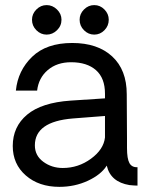

<svg xmlns="http://www.w3.org/2000/svg" viewBox="-20 -725 584 750"><path d="M105 -647.9Q105 -670.9 122.1 -688Q139.2 -705.1 162.1 -705.1Q185.1 -705.1 202.6 -688Q220.2 -670.9 220.2 -647.9Q220.2 -624 202.6 -606.9Q185.1 -589.8 162.1 -589.8Q139.2 -589.8 122.1 -606.9Q105 -624 105 -647.9ZM291 -647.9Q291 -670.9 308.1 -688Q325.2 -705.1 348.1 -705.1Q371.1 -705.1 387.9 -688Q404.8 -670.9 404.8 -647.9Q404.8 -624 387.9 -606.9Q371.1 -589.8 348.1 -589.8Q325.2 -589.8 308.1 -606.9Q291 -624 291 -647.9ZM211.9 4.9Q131.8 4.9 80.8 -39.6Q29.8 -84 29.8 -154.8Q29.8 -230 85.9 -277.1Q142.1 -324.2 255.9 -332L390.1 -340.8V-358.9Q390.1 -419.9 355 -450.9Q319.8 -481.9 257.8 -481.9Q202.6 -481.9 166.7 -451.4Q130.9 -420.9 125 -371.1H42Q49.8 -449.2 105.5 -503.2Q161.1 -557.1 262.2 -557.1Q361.3 -557.1 418.2 -504.6Q475.1 -452.1 475.1 -356.9Q475.1 -316.9 475.6 -268.1Q476.1 -219.2 476.1 -185.1Q476.1 -150.9 476.1 -147Q476.1 -105 485.6 -87.9Q495.1 -70.8 517.1 -71.8V0Q505.9 0 485.8 -2Q411.6 -14.2 397 -78.1Q375 -43 323.5 -19Q272 4.9 211.9 4.9ZM225.1 -68.8Q286.1 -68.8 335.4 -105Q384.8 -141.1 390.1 -188V-272L264.2 -262.2Q116.2 -250 116.2 -157.2Q116.2 -117.2 149.2 -93Q182.1 -68.8 225.1 -68.8Z"/></svg>

Font: ø
Style: ø
Weight: 400
Designer: Samuel Oakes
Foundry: Samuel Oakes
Version: Version 1.000;PS 001.000;hotconv 1.0.88;makeotf.lib2.5.64775